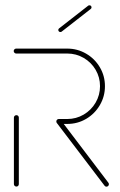

<svg xmlns="http://www.w3.org/2000/svg" viewBox="-20 -701 451 721"><path d="M41.5 -0.4Q37.8 -0.4 35 -3.1Q32.2 -5.9 32.2 -9.6V-259.3Q32.2 -263.3 35 -265.9Q37.8 -268.5 41.5 -268.5Q45.6 -268.5 48.1 -265.9Q50.7 -263.3 50.7 -259.3V-9.6Q50.7 -5.9 48.1 -3.1Q45.6 -0.4 41.5 -0.4ZM388.9 -9.3Q388.9 -5.6 386.3 -2.8Q383.7 0 379.6 0Q375.2 0 372.6 -3.7L193.3 -239.3Q191.5 -241.9 191.5 -244.8Q191.5 -248.9 194.3 -251.5Q197 -254.1 200.7 -254.1Q205.2 -254.1 208.1 -250.4L387 -14.8Q388.9 -12.2 388.9 -9.3ZM191.5 -244.8Q191.5 -248.9 194.3 -251.5Q197 -254.1 200.7 -254.1H232.6Q265.9 -254.1 294.3 -270.7Q322.6 -287.4 339.1 -315.7Q355.6 -344.1 355.6 -377.4Q355.6 -410.7 339.1 -438.9Q322.6 -467 294.3 -483.5Q265.9 -500 232.6 -500H40.7Q37 -500 34.3 -502.8Q31.5 -505.6 31.5 -509.3Q31.5 -513.3 34.3 -515.9Q37 -518.5 40.7 -518.5H232.6Q270.7 -518.5 303.3 -499.6Q335.9 -480.7 355 -448.3Q374.1 -415.9 374.1 -377.4Q374.1 -338.9 355 -306.3Q335.9 -273.7 303.5 -254.6Q271.1 -235.6 232.6 -235.6H200.7Q197 -235.6 194.3 -238.3Q191.5 -241.1 191.5 -244.8ZM206.7 -580.7Q203.3 -580.7 201.1 -583Q198.9 -585.2 198.9 -588.5Q198.9 -592.2 201.9 -594.4L311.1 -679.6Q313 -681.1 315.9 -681.1Q319.3 -681.1 321.5 -678.9Q323.7 -676.7 323.7 -673.3Q323.7 -669.6 320.7 -667.4L211.5 -582.2Q209.6 -580.7 206.7 -580.7Z"/></svg>

Font: 26F Galaxy Sans Hairline
Style: Regular
Weight: 50
Designer: C₂₉H₂₅N₃O₅
Version: Version 1.100